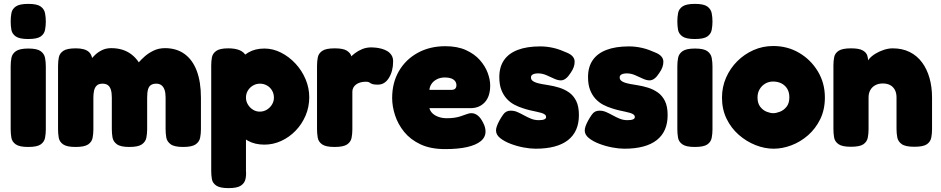

<svg xmlns="http://www.w3.org/2000/svg" viewBox="-20 -748 4849 989"><path d="M125 9Q80 9 61 -4.5Q42 -18 38.5 -39Q35 -60 35 -82V-408Q35 -430 39 -450.5Q43 -471 62 -484.5Q81 -498 126 -498Q171 -498 189.5 -484.5Q208 -471 212 -450Q216 -429 216 -406V-81Q216 -59 212 -38Q208 -17 189.5 -4Q171 9 125 9ZM125 -547Q80 -547 61 -560.5Q42 -574 38.5 -595Q35 -616 35 -638Q35 -661 39 -681.5Q43 -702 62 -715Q81 -728 126 -728Q171 -728 189.5 -714.5Q208 -701 212 -680Q216 -659 216 -637Q216 -615 212 -594Q208 -573 189.5 -560Q171 -547 125 -547Z M369 9Q324 9 305 -4.5Q286 -18 282.5 -39Q279 -60 279 -82V-409Q279 -432 283 -452.5Q287 -473 306 -486Q325 -499 371 -499Q416 -499 436.5 -481.5Q457 -464 457 -425L440 -430Q440 -430 447.5 -440.5Q455 -451 469.5 -465Q484 -479 505 -489.5Q526 -500 553 -500Q584 -500 610 -492Q636 -484 657.5 -467.5Q679 -451 695 -427Q706 -440 725 -457Q744 -474 770.5 -487Q797 -500 830 -500Q889 -500 930.5 -470Q972 -440 993.5 -383Q1015 -326 1015 -245V-82Q1015 -60 1011 -39Q1007 -18 988 -4.5Q969 9 923 9Q878 9 859 -5Q840 -19 836.5 -40Q833 -61 833 -83V-246Q833 -270 827.5 -285.5Q822 -301 811.5 -309Q801 -317 785 -317Q768 -317 757.5 -310Q747 -303 742.5 -287.5Q738 -272 738 -245V-82Q738 -60 734 -39Q730 -18 711 -4.5Q692 9 646 9Q601 9 582 -5Q563 -19 559.5 -40Q556 -61 556 -83V-246Q556 -270 551 -286Q546 -302 535.5 -309.5Q525 -317 508 -317Q488 -317 478 -307Q468 -297 464.5 -281Q461 -265 461 -246V-81Q461 -59 457 -38Q453 -17 434 -4Q415 9 369 9Z M1342 -3Q1293 -3 1257 -23Q1221 -43 1198 -77.5Q1175 -112 1164 -156Q1153 -200 1154 -249Q1155 -297 1166.5 -342Q1178 -387 1201 -422Q1224 -457 1259 -477.5Q1294 -498 1342 -498Q1386 -498 1427.5 -477Q1469 -456 1502 -420.5Q1535 -385 1554 -340Q1573 -295 1573 -247Q1573 -197 1554 -152.5Q1535 -108 1502.5 -74.5Q1470 -41 1428.5 -22Q1387 -3 1342 -3ZM1157 221Q1113 221 1094 208Q1075 195 1071.5 175Q1068 155 1068 133V-410Q1068 -432 1071.5 -452Q1075 -472 1093.5 -485.5Q1112 -499 1156 -499Q1191 -499 1214 -489.5Q1237 -480 1247 -460V132Q1249 154 1244.5 174.5Q1240 195 1221 208Q1202 221 1157 221ZM1318 -173Q1338 -173 1354.5 -183Q1371 -193 1381 -209.5Q1391 -226 1391 -245Q1391 -265 1381.5 -281.5Q1372 -298 1355.5 -307.5Q1339 -317 1319 -317Q1299 -317 1282.5 -307Q1266 -297 1256.5 -281Q1247 -265 1247 -245Q1247 -226 1257 -209.5Q1267 -193 1283 -183Q1299 -173 1318 -173Z M1703 9Q1658 9 1639 -4.5Q1620 -18 1616.5 -39.5Q1613 -61 1613 -83V-409Q1613 -432 1617 -452.5Q1621 -473 1640 -486Q1659 -499 1704 -499Q1748 -499 1766.5 -487Q1785 -475 1789 -460.5Q1793 -446 1793 -438L1777 -444Q1777 -444 1785 -453Q1793 -462 1808.5 -474Q1824 -486 1845.5 -495Q1867 -504 1894 -504Q1903 -504 1916.5 -502.5Q1930 -501 1945.5 -497Q1961 -493 1974.5 -485Q1988 -477 1996.5 -464Q2005 -451 2005 -432Q2005 -382 1983.5 -347Q1962 -312 1927 -312Q1908 -312 1900 -314.5Q1892 -317 1888.5 -319.5Q1885 -322 1880.5 -324.5Q1876 -327 1864 -327Q1849 -327 1836.5 -323.5Q1824 -320 1814.5 -313Q1805 -306 1800 -296.5Q1795 -287 1795 -276V-81Q1795 -59 1791 -38Q1787 -17 1768 -4Q1749 9 1703 9Z M2273 20Q2198 20 2146 -4.5Q2094 -29 2062 -68.5Q2030 -108 2015 -154Q2000 -200 2000 -243Q2000 -322 2035 -382Q2070 -442 2132 -476Q2194 -510 2274 -510Q2336 -510 2380 -490Q2424 -470 2451.5 -439Q2479 -408 2492 -373Q2505 -338 2505 -308Q2505 -251 2477 -221Q2449 -191 2405 -191H2192Q2196 -175 2208.5 -163.5Q2221 -152 2240 -145.5Q2259 -139 2281 -139Q2303 -139 2320 -141.5Q2337 -144 2349.5 -148Q2362 -152 2372.5 -156Q2383 -160 2391.5 -162.5Q2400 -165 2408 -165Q2426 -165 2441 -153Q2456 -141 2468 -117Q2475 -104 2478 -92.5Q2481 -81 2481 -71Q2481 -41 2456.5 -21Q2432 -1 2386 9.5Q2340 20 2273 20ZM2192 -285H2304Q2318 -285 2324.5 -291Q2331 -297 2331 -309Q2331 -322 2323.5 -331Q2316 -340 2303 -344.5Q2290 -349 2272 -349Q2248 -349 2230 -339.5Q2212 -330 2202.5 -315.5Q2193 -301 2192 -285Z M2739 18Q2711 18 2676.5 11.5Q2642 5 2609.5 -7.5Q2577 -20 2556 -37Q2535 -54 2535 -76Q2535 -86 2539.5 -98.5Q2544 -111 2552 -126Q2560 -141 2572 -158Q2579 -168 2588.5 -173Q2598 -178 2611 -178Q2629 -178 2646 -170.5Q2663 -163 2680 -153.5Q2697 -144 2715.5 -136.5Q2734 -129 2755 -129Q2774 -129 2783.5 -133Q2793 -137 2793 -145Q2793 -153 2786.5 -158Q2780 -163 2768.5 -166.5Q2757 -170 2742 -173Q2727 -176 2710 -180Q2693 -184 2675 -190Q2652 -197 2630 -208.5Q2608 -220 2590.5 -239Q2573 -258 2562.5 -285Q2552 -312 2552 -351Q2552 -403 2576 -438Q2600 -473 2647 -491Q2694 -509 2763 -509Q2780 -509 2797 -507Q2814 -505 2831.5 -501Q2849 -497 2866.5 -490.5Q2884 -484 2902 -476Q2939 -460 2940 -431.5Q2941 -403 2919 -372Q2907 -353 2894.5 -343.5Q2882 -334 2869 -334Q2853 -334 2834 -343Q2815 -352 2794 -361Q2773 -370 2752 -370Q2740 -370 2731.5 -367.5Q2723 -365 2719 -360.5Q2715 -356 2715 -350Q2715 -339 2722.5 -332.5Q2730 -326 2742.5 -322Q2755 -318 2771.5 -315Q2788 -312 2807 -309Q2833 -305 2860.5 -296.5Q2888 -288 2911 -272Q2934 -256 2948 -228Q2962 -200 2962 -155Q2962 -70 2905.5 -26Q2849 18 2739 18Z M3196 18Q3168 18 3133.5 11.5Q3099 5 3066.5 -7.5Q3034 -20 3013 -37Q2992 -54 2992 -76Q2992 -86 2996.5 -98.5Q3001 -111 3009 -126Q3017 -141 3029 -158Q3036 -168 3045.5 -173Q3055 -178 3068 -178Q3086 -178 3103 -170.5Q3120 -163 3137 -153.5Q3154 -144 3172.5 -136.5Q3191 -129 3212 -129Q3231 -129 3240.5 -133Q3250 -137 3250 -145Q3250 -153 3243.5 -158Q3237 -163 3225.5 -166.5Q3214 -170 3199 -173Q3184 -176 3167 -180Q3150 -184 3132 -190Q3109 -197 3087 -208.5Q3065 -220 3047.5 -239Q3030 -258 3019.5 -285Q3009 -312 3009 -351Q3009 -403 3033 -438Q3057 -473 3104 -491Q3151 -509 3220 -509Q3237 -509 3254 -507Q3271 -505 3288.5 -501Q3306 -497 3323.5 -490.5Q3341 -484 3359 -476Q3396 -460 3397 -431.5Q3398 -403 3376 -372Q3364 -353 3351.5 -343.5Q3339 -334 3326 -334Q3310 -334 3291 -343Q3272 -352 3251 -361Q3230 -370 3209 -370Q3197 -370 3188.5 -367.5Q3180 -365 3176 -360.5Q3172 -356 3172 -350Q3172 -339 3179.5 -332.5Q3187 -326 3199.5 -322Q3212 -318 3228.5 -315Q3245 -312 3264 -309Q3290 -305 3317.5 -296.5Q3345 -288 3368 -272Q3391 -256 3405 -228Q3419 -200 3419 -155Q3419 -70 3362.5 -26Q3306 18 3196 18Z M3559 9Q3514 9 3495 -4.5Q3476 -18 3472.5 -39Q3469 -60 3469 -82V-408Q3469 -430 3473 -450.5Q3477 -471 3496 -484.5Q3515 -498 3560 -498Q3605 -498 3623.5 -484.5Q3642 -471 3646 -450Q3650 -429 3650 -406V-81Q3650 -59 3646 -38Q3642 -17 3623.5 -4Q3605 9 3559 9ZM3559 -547Q3514 -547 3495 -560.5Q3476 -574 3472.5 -595Q3469 -616 3469 -638Q3469 -661 3473 -681.5Q3477 -702 3496 -715Q3515 -728 3560 -728Q3605 -728 3623.5 -714.5Q3642 -701 3646 -680Q3650 -659 3650 -637Q3650 -615 3646 -594Q3642 -573 3623.5 -560Q3605 -547 3559 -547Z M3965 18Q3919 18 3872 -0.5Q3825 -19 3785.5 -53.5Q3746 -88 3722.5 -136.5Q3699 -185 3699 -245Q3699 -300 3720 -348Q3741 -396 3777.5 -432.5Q3814 -469 3861.5 -490Q3909 -511 3963 -511Q4037 -511 4097 -475.5Q4157 -440 4193 -380Q4229 -320 4229 -246Q4229 -183 4205 -134Q4181 -85 4142 -51Q4103 -17 4056.5 0.5Q4010 18 3965 18ZM3963 -165Q3978 -165 3997.5 -172.5Q4017 -180 4031.5 -198Q4046 -216 4046 -247Q4046 -272 4035.5 -290Q4025 -308 4006 -318Q3987 -328 3962 -328Q3940 -328 3922 -317.5Q3904 -307 3893 -288.5Q3882 -270 3882 -246Q3882 -216 3896 -198Q3910 -180 3929 -172.5Q3948 -165 3963 -165Z M4363 8Q4318 8 4299 -5.5Q4280 -19 4276.5 -40Q4273 -61 4273 -83V-412Q4273 -434 4277 -454Q4281 -474 4300 -486.5Q4319 -499 4364 -499Q4405 -499 4423.5 -488.5Q4442 -478 4447 -463Q4452 -448 4451.5 -435.5Q4451 -423 4453 -420L4445 -414Q4444 -429 4456.5 -444Q4469 -459 4489.5 -471.5Q4510 -484 4533.5 -491.5Q4557 -499 4578 -499Q4628 -499 4666 -480Q4704 -461 4729.5 -426.5Q4755 -392 4768 -346Q4781 -300 4781 -246V-82Q4781 -60 4777 -39Q4773 -18 4754.5 -5Q4736 8 4690 8Q4644 8 4625 -5.5Q4606 -19 4602 -40Q4598 -61 4598 -83V-246Q4598 -269 4589.5 -285Q4581 -301 4565.5 -309.5Q4550 -318 4527 -318Q4505 -318 4488.5 -309Q4472 -300 4463 -284Q4454 -268 4454 -246V-82Q4454 -60 4450 -39Q4446 -18 4427.5 -5Q4409 8 4363 8Z"/></svg>

Font: Fredoka Light
Style: Regular
Weight: 300
Designer: Ben Nathan
Foundry: Milena B. Brandão, Ben Nathan
Version: Version 2.001